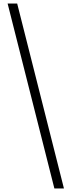

<svg xmlns="http://www.w3.org/2000/svg" viewBox="-20 -820 403 1084"><path d="M287 244H341L77 -800H23Z"/></svg>

Font: Noto Sans Malayalam Condensed Light
Style: Regular
Weight: 300
Width: 3
Designer: Jelle Bosma - Monotype Design Team
Foundry: Monotype Imaging Inc.
Version: Version 2.104